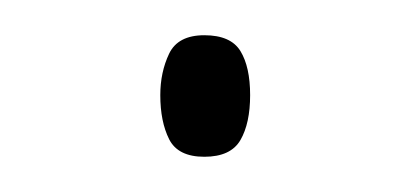

<svg xmlns="http://www.w3.org/2000/svg" viewBox="-20 -475 232 109"><path d="M71 -421Q71 -434 76 -444.5Q81 -455 96 -455Q111 -455 116.5 -446Q122 -437 122 -421Q122 -405 116.5 -395.5Q111 -386 96 -386Q81 -386 76 -396Q71 -406 71 -421Z"/></svg>

Font: Noto Sans Telugu UI Condensed Thin
Style: Regular
Weight: 100
Width: 3
Designer: Jelle Bosma - Monotype Design Team
Foundry: Monotype Imaging Inc.
Version: Version 2.005; ttfautohint (v1.8.4.7-5d5b)